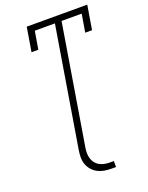

<svg xmlns="http://www.w3.org/2000/svg" viewBox="-168 -818 835 1085"><g transform="rotate(-20 250.0 -276.0)"><path d="M336 183H311Q288 183 267 179.5Q246 176 227.5 166.5Q209 157 195 141Q181 125 174 105.5Q167 86 167 64Q167 42 171 19L289 -698H168L150 -590H109L133 -735H497L473 -590H432L450 -698H329L211 19Q208 36 208 52.5Q208 69 212.5 84.5Q217 100 226.5 112.5Q236 125 249.5 132.5Q263 140 278.5 143.5Q294 147 311 147H336Z"/></g></svg>

Font: Iosevka Curly Slab Extralight
Style: Italic
Weight: 200
Italic angle: -9°
Monospace: yes
Designer: Belleve Invis
Foundry: Belleve Invis
Version: Version 22.1.2; ttfautohint (v1.8.4)